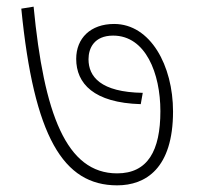

<svg xmlns="http://www.w3.org/2000/svg" viewBox="-20 -607 591 577"><path d="M500 -272C500 -410 432 -535 323 -535C252 -535 209 -492 209 -430C209 -356 262 -298 403 -294L409 -328C282 -330 246 -377 246 -429C246 -462 263 -500 320 -500C418 -500 462 -386 462 -273C462 -154 424 -86 332 -86C179 -86 112 -265 81 -587L44 -581C82 -196 170 -50 332 -50C418 -50 500 -101 500 -272Z"/></svg>

Font: Noto Sans Devanagari UI ExtraLight
Style: Regular
Weight: 200
Designer: Jelle Bosma - Monotype Design Team
Foundry: Monotype Imaging Inc.
Version: Version 2.003